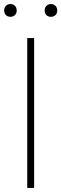

<svg xmlns="http://www.w3.org/2000/svg" viewBox="-46 -928 302 948"><path d="M88.5 0V-740H122.5V0ZM205.5 -845Q192 -845 183.2 -853.5Q174.5 -862 174.5 -876Q174.5 -890.5 183.2 -899.2Q192 -908 205.5 -908Q219 -908 227.8 -899.2Q236.5 -890.5 236.5 -876Q236.5 -862 227.8 -853.5Q219 -845 205.5 -845ZM5.5 -845Q-8 -845 -16.8 -853.5Q-25.5 -862 -25.5 -876Q-25.5 -890.5 -16.8 -899.2Q-8 -908 5.5 -908Q19 -908 27.8 -899.2Q36.5 -890.5 36.5 -876Q36.5 -862 27.8 -853.5Q19 -845 5.5 -845Z"/></svg>

Font: Encode Sans Semi Condensed Thin
Style: Regular
Weight: 100
Width: 4
Designer: Multiple Designers
Foundry: Impallari Type
Version: Version 3.000; ttfautohint (v1.8.3) -l 8 -r 50 -G 200 -x 14 